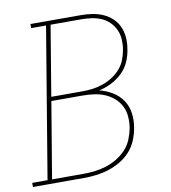

<svg xmlns="http://www.w3.org/2000/svg" viewBox="-100 -806 783 877"><g transform="rotate(-10 291.0 -367.5)"><path d="M-18 0V-19H53L169 -716H100V-735H333Q360 -735 386.5 -731Q413 -727 436.5 -716.5Q460 -706 478.5 -688.5Q497 -671 507 -648Q517 -625 519 -598Q521 -571 516 -544Q512 -515 499.5 -487Q487 -459 464.5 -437.5Q442 -416 414 -402Q386 -388 357 -382Q389 -374 417 -357Q445 -340 463 -313.5Q481 -287 485.5 -253.5Q490 -220 484 -186Q479 -157 467.5 -129Q456 -101 435.5 -78.5Q415 -56 388.5 -40.5Q362 -25 333.5 -16Q305 -7 276 -3.5Q247 0 219 0ZM136 -391H281Q304 -391 327.5 -394Q351 -397 374.5 -405Q398 -413 419.5 -426.5Q441 -440 457.5 -458.5Q474 -477 483 -500Q492 -523 496 -547Q500 -570 498.5 -594Q497 -618 487.5 -638.5Q478 -659 462 -675Q446 -691 425 -700Q404 -709 380.5 -712.5Q357 -716 333 -716H190ZM219 -19Q245 -19 271.5 -22Q298 -25 324 -33Q350 -41 374.5 -55.5Q399 -70 418.5 -90.5Q438 -111 448.5 -137Q459 -163 464 -189Q468 -215 466 -241.5Q464 -268 452.5 -290.5Q441 -313 421.5 -329.5Q402 -346 379 -355.5Q356 -365 329.5 -368.5Q303 -372 276 -372H133L74 -19Z"/></g></svg>

Font: Iosevka Slab Thin Extended
Style: Italic
Weight: 100
Width: 7
Italic angle: -9°
Monospace: yes
Designer: Belleve Invis
Foundry: Belleve Invis
Version: Version 11.1.0; ttfautohint (v1.8.3)